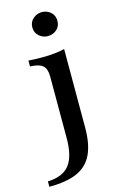

<svg xmlns="http://www.w3.org/2000/svg" viewBox="-167 -674 561 918"><g transform="rotate(-15 113.5 -215.0)"><path d="M-41.9 192.7V166.1Q32.3 163.7 65.3 121.8Q98.4 79.8 98.4 -11.3V-316.1Q98.4 -354 80.2 -369.8Q62.1 -385.5 17.7 -387.1V-416.1Q49.2 -413.7 84.7 -413.7Q150 -413.7 196.8 -425V-36.3Q196.8 45.2 172.6 96Q148.4 146.8 96 169.8Q43.5 192.7 -41.9 192.7ZM138.7 -504.8Q114.5 -504.8 95.6 -521Q76.6 -537.1 76.6 -563.7Q76.6 -590.3 95.6 -606.9Q114.5 -623.4 138.7 -623.4Q163.7 -623.4 182.3 -607.3Q200.8 -591.1 200.8 -563.7Q200.8 -537.1 182.3 -521Q163.7 -504.8 138.7 -504.8Z"/></g></svg>

Font: Playfair SemiBold
Style: Regular
Weight: 600
Designer: Claus Eggers Sørensen
Foundry: Claus Eggers Sørensen
Version: Version 2.001;gftools[0.9.30]